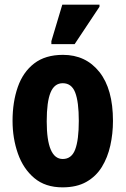

<svg xmlns="http://www.w3.org/2000/svg" viewBox="-20 -796 541 826"><path d="M466 -276Q466 -221 454.5 -169.5Q443 -118 418 -77.5Q393 -37 351.5 -13.5Q310 10 249 10Q175 10 127.5 -30Q80 -70 57 -135.5Q34 -201 34 -276Q34 -357 56.5 -421.5Q79 -486 127 -523Q175 -560 251 -560Q349 -560 407.5 -486.5Q466 -413 466 -276ZM181 -274Q181 -112 250 -112Q288 -112 303.5 -153Q319 -194 319 -276Q319 -358 303.5 -398Q288 -438 250 -438Q214 -438 197.5 -398Q181 -358 181 -274ZM201 -606V-619L248 -776H408V-767L301 -606Z"/></svg>

Font: Noto Sans ExtraCondensed ExtraBold
Style: Regular
Weight: 800
Width: 2
Designer: Monotype Design Team
Foundry: Monotype Imaging Inc.
Version: Version 2.013; ttfautohint (v1.8.4.7-5d5b)